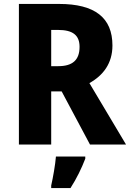

<svg xmlns="http://www.w3.org/2000/svg" viewBox="-20 -734 660 975"><path d="M280 -714H76V0H240V-270H293L437 0H620L434 -312C504 -351 551 -412 551 -503C551 -644 462 -714 280 -714ZM275 -582C350 -582 384 -555 384 -496C384 -429 348 -398 276 -398H240V-582ZM413 72V61H264C261 101 249 169 240 208V221H338C370 171 394 121 413 72Z"/></svg>

Font: Noto Sans Thai SemCond ExtBd
Style: Regular
Weight: 800
Width: 4
Designer: Monotype Design Team
Foundry: Monotype Imaging Inc.
Version: Version 2.002